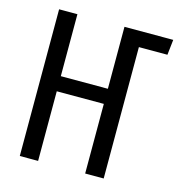

<svg xmlns="http://www.w3.org/2000/svg" viewBox="-103 -780 811 871"><g transform="rotate(15 302.0 -344.5)"><path d="M596 -617H462V0H375V-327H154V0H68V-689H154V-398H375V-689H604Z"/></g></svg>

Font: FiraDG Mono
Style: Regular
Weight: 400
Designer: Carrois Corporate & Edenspiekermann AG
Foundry: Carrois Corporate GbR & Edenspiekermann AG
Version: Version 3.206